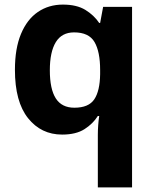

<svg xmlns="http://www.w3.org/2000/svg" viewBox="-20 -576 673 836"><path d="M406 11Q406 -9 407.5 -30Q409 -51 412 -71H406Q385 -37.4 348 -13.7Q311 10 250.6 10Q159.1 10 102.1 -61.5Q45 -133 45 -272.2Q45 -365 71.4 -428.3Q97.8 -491.7 144.9 -523.8Q192 -556 254 -556Q314 -556 351.7 -532.9Q389.4 -509.7 412 -476H416L429 -546H555V240H406ZM303.8 -107Q366 -107 390.5 -143.5Q415 -180 416 -253V-271Q416 -351 391.5 -393Q367 -435 302.4 -435Q249 -435 223 -392.5Q197 -350 197 -270Q197 -188 223 -147.5Q249 -107 303.8 -107Z"/></svg>

Font: Noto Sans Thaana
Style: Regular
Weight: 400
Designer: Monotype Design Team
Foundry: Monotype Imaging Inc.
Version: Version 2.001